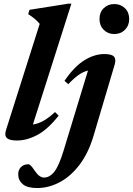

<svg xmlns="http://www.w3.org/2000/svg" viewBox="-20 -732 705 1018"><path d="M190.5 -605.5Q167.5 -633.5 129.5 -657L136.5 -680L342 -712.5H358.5L154.5 -72Q209.5 -79 271.5 -138L291 -119Q233.5 -46 178 -16.5Q122.5 13 69.5 13Q30.5 13 16.5 -0.2Q2.5 -13.5 12 -43ZM507.5 -631Q507.5 -666.5 529.8 -688.5Q552 -710.5 586 -710.5Q620 -710.5 642.5 -688.5Q665 -666.5 665 -631Q665 -596.5 642.5 -574Q620 -551.5 586 -551.5Q552 -551.5 529.8 -574Q507.5 -596.5 507.5 -631ZM476 -12Q448.5 80.5 401.2 142.2Q354 204 295.8 234.5Q237.5 265 177 265Q124.5 265 100.5 244.5Q76.5 224 76.5 192.5Q76.5 169 91 154Q105.5 139 130 139Q136 139 143.5 146.2Q151 153.5 164 173Q177.5 193 189.8 201.2Q202 209.5 213 209.5Q243 209.5 267.5 179.2Q292 149 317 67L446.5 -358Q420.5 -351.5 395.2 -333.5Q370 -315.5 342 -285.5L322 -303.5Q373.5 -379 427 -412.2Q480.5 -445.5 533.5 -445.5Q571.5 -445.5 584 -432.2Q596.5 -419 588 -389.5Z"/></svg>

Font: Newsreader 16pt
Style: Bold Italic
Weight: 700
Italic angle: -17°
Designer: Hugues Gentile
Foundry: Production Type
Version: Version 1.003; ttfautohint (v1.8.3)